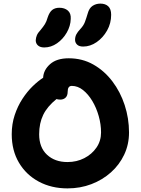

<svg xmlns="http://www.w3.org/2000/svg" viewBox="-20 -1034 780 1064"><path d="M354 10Q265 10 195 -27.5Q125 -65 85 -132.5Q45 -200 45 -290Q45 -347 61.5 -396.5Q78 -446 104.5 -486.5Q131 -527 161.5 -556.5Q192 -586 219 -603Q221 -646 257.5 -678.5Q294 -711 361 -711Q436 -711 497 -676.5Q558 -642 602.5 -583.5Q647 -525 671 -451.5Q695 -378 695 -300Q695 -234 668.5 -177.5Q642 -121 595 -79Q548 -37 486.5 -13.5Q425 10 354 10ZM197 -290Q197 -217 240.5 -176.5Q284 -136 354 -136Q405 -136 447 -157.5Q489 -179 514.5 -216Q540 -253 540 -300Q540 -345 527 -391Q514 -437 491.5 -474.5Q469 -512 440 -535Q411 -558 378 -558Q355 -558 355 -526Q355 -504 343.5 -493Q332 -482 314 -482Q303 -482 293 -485Q242 -444 219.5 -397.5Q197 -351 197 -290ZM441 -776Q418 -776 407 -787Q396 -798 396 -813Q396 -830 403 -843.5Q410 -857 425 -873Q443 -892 450.5 -912Q458 -932 466 -959Q474 -989 493 -1001.5Q512 -1014 536 -1014Q564 -1014 580 -999Q596 -984 596 -952Q596 -905 573.5 -865Q551 -825 515.5 -800.5Q480 -776 441 -776ZM225 -771Q203 -771 190.5 -782Q178 -793 178 -811Q179 -826 184.5 -839Q190 -852 205 -868Q220 -886 229 -900.5Q238 -915 244 -937Q254 -967 269.5 -979Q285 -991 309 -991Q338 -991 356 -975.5Q374 -960 372 -929Q371 -890 350 -853.5Q329 -817 296 -794Q263 -771 225 -771Z"/></svg>

Font: Shantell Sans Normal
Style: Bold
Weight: 700
Designer: Stephen Nixon, Anya Danilova, Shantell Martin
Foundry: Arrow Type
Version: Version 1.009;[a7da0bfa3]